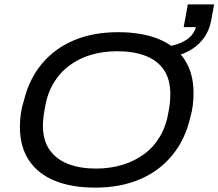

<svg xmlns="http://www.w3.org/2000/svg" viewBox="-20 -845 998 877"><path d="M415 12Q307 12 230 -19.5Q153 -51 112 -113Q71 -175 71 -266Q71 -298 75.5 -328Q80 -358 89 -385Q113 -484 171.5 -554Q230 -624 318 -661Q406 -698 519 -698Q628 -698 705 -666.5Q782 -635 823 -573Q864 -511 864 -420Q864 -391 860.5 -363Q857 -335 849 -308Q826 -208 767 -136Q708 -64 619 -26Q530 12 415 12ZM418 -75Q483 -75 539 -92Q595 -109 639 -141.5Q683 -174 711.5 -223Q740 -272 750 -336Q753 -350 754.5 -361.5Q756 -373 756.5 -382Q757 -391 757.5 -399.5Q758 -408 758 -415Q758 -483 728 -526.5Q698 -570 643.5 -590.5Q589 -611 516 -611Q451 -611 395.5 -594.5Q340 -578 296 -545Q252 -512 223.5 -463.5Q195 -415 185 -351Q182 -337 180.5 -325.5Q179 -314 178 -305Q177 -296 176.5 -287.5Q176 -279 176 -272Q176 -204 206.5 -160.5Q237 -117 291.5 -96Q346 -75 418 -75ZM701 -578 710 -630Q775 -632 819.5 -656Q864 -680 875 -721H819L838 -825H958L946 -759Q937 -703 905 -663.5Q873 -624 821.5 -602Q770 -580 701 -578Z"/></svg>

Font: Archivo SemiExpanded
Style: Italic
Weight: 400
Width: 6
Italic angle: -10°
Designer: Hector Gatti
Foundry: Omnibus-Type
Version: Version 2.001